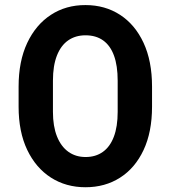

<svg xmlns="http://www.w3.org/2000/svg" viewBox="-20 -748 689 775"><path d="M325.1 7.8Q246.4 7.8 185.5 -31.2Q124.6 -70.3 89.8 -143.1Q55.1 -215.9 55.1 -317.3V-398.4Q55.1 -500.7 89.8 -574.6Q124.6 -648.4 185.5 -688.1Q246.4 -727.8 325.1 -727.5Q403.9 -727.5 464.5 -688.2Q525.2 -648.8 559.4 -575.2Q593.7 -501.6 593.7 -398.4V-317.3Q593.7 -215.1 559.4 -142.2Q525.2 -69.4 464.5 -30.8Q403.9 7.8 325.1 7.8ZM325.5 -114.2Q366 -114.2 395 -134.8Q424.1 -155.4 439.5 -196Q455 -236.6 455 -296.6V-422.3Q455 -482.9 440.1 -523.6Q425.2 -564.3 396.2 -584.9Q367.3 -605.5 325.1 -605.5Q284.7 -605.5 255.1 -584.9Q225.6 -564.3 209.7 -523.6Q193.7 -482.9 193.7 -422.3V-296.6Q193.7 -238.3 209.9 -197.6Q226 -156.9 255.7 -135.5Q285.3 -114.2 325.5 -114.2Z"/></svg>

Font: Reddit Sans
Style: Regular
Weight: 400
Designer: Stephen Hutchings
Foundry: Reddit
Version: Version 1.014